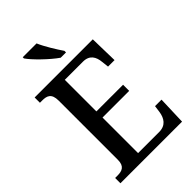

<svg xmlns="http://www.w3.org/2000/svg" viewBox="-271 -1030 1130 1130"><g transform="rotate(-45 293.5 -465.5)"><path d="M306 -771H350V-784C324 -822 284 -886 265 -931H150V-921C173 -886 253 -807 306 -771ZM32 0H545L551 -177H497L491 -133C484 -89 462 -52 406 -52H231V-348H453V-399H231V-662H382C437 -662 457 -626 461 -581L466 -537H520L516 -714H32V-670H51C89 -670 119 -661 119 -601V-108C119 -55 90 -44 52 -44H32Z"/></g></svg>

Font: Noto Serif Devanagari SemiCondensed Medium
Style: Regular
Weight: 500
Width: 4
Designer: Universal Thirst, Indian Type Foundry and the Monotype Design Team
Foundry: Monotype Imaging Inc.
Version: Version 2.004